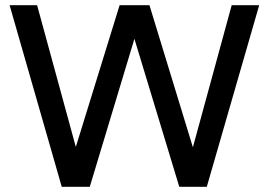

<svg xmlns="http://www.w3.org/2000/svg" viewBox="-20 -720 1036 740"><path d="M218 0 17 -700H123L291 -85H251L441 -700H556L744 -85H705L873 -700H979L777 0H671L483 -620H513L326 0Z"/></svg>

Font: SUSE Thin Medium
Style: Regular
Weight: 500
Version: Version 1.000